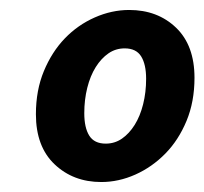

<svg xmlns="http://www.w3.org/2000/svg" viewBox="-20 -617 410 385"><path d="M183 -252Q127 -252 89.5 -287.5Q52 -323 52 -388Q52 -436 68 -474.5Q84 -513 110 -540Q136 -567 170 -582Q204 -597 239 -597Q296 -597 333 -561.5Q370 -526 370 -461Q370 -413 354 -374.5Q338 -336 311.5 -309Q285 -282 251.5 -267Q218 -252 183 -252ZM230 -520Q212 -520 197.5 -510Q183 -500 172 -482.5Q161 -465 155 -441Q149 -417 149 -390Q149 -361 159 -345Q169 -329 192 -329Q210 -329 224.5 -339Q239 -349 250 -366.5Q261 -384 267 -408Q273 -432 273 -459Q273 -488 263 -504Q253 -520 230 -520Z"/></svg>

Font: mr_Source Sans Pro
Style: Bold Italic
Weight: 700
Italic angle: -11°
Designer: Paul D. Hunt
Foundry: Adobe Systems Incorporated
Version: Version 1.036;July 10, 2024;FontCreator 11.5.0.2430 64-bit